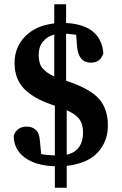

<svg xmlns="http://www.w3.org/2000/svg" viewBox="-20 -760 568 895"><path d="M291 13.2V115.2H235.8V15.1Q146 12.2 95 -25.9Q43.9 -64 43.9 -127.9Q59.6 -169.9 105 -169.9Q128.9 -169.9 146 -155.5Q163.1 -141.1 166 -104L171.9 -42Q187.5 -37.6 235.8 -35.2V-267.1L219.2 -272.9Q133.3 -302.7 90.6 -348.1Q47.9 -393.6 47.9 -466.8Q47.9 -540 97.4 -590.6Q147 -641.1 232.9 -650.9V-740.2H288.1V-652.8Q450.2 -644 461.9 -512.2Q448.7 -467.8 403.8 -467.8Q345.2 -467.8 338.9 -545.9L335 -598.1Q322.3 -600.1 288.1 -603V-383.8L298.8 -379.9Q402.3 -344.7 442.6 -297.9Q482.9 -251 482.9 -175.8Q482.9 -100.6 435.5 -49.3Q388.2 2 291 13.2ZM232.9 -403.8V-599.1Q202.1 -591.3 181.2 -567.1Q160.2 -543 160.2 -502.9Q160.2 -462.9 179.2 -440.9Q198.2 -418.9 232.9 -403.8ZM291 -246.1V-39.1Q328.1 -46.9 347.7 -73.5Q367.2 -100.1 367.2 -141.1Q367.2 -182.1 349.1 -205.6Q331.1 -229 291 -246.1Z"/></svg>

Font: SourceSerifPro-Bold
Style: Bold
Weight: 700
Designer: Frank Grießhammer
Foundry: Adobe Systems Incorporated
Version: Version 1.014;PS Version 1.0;hotconv 1.0.73;makeotf.lib2.5.5